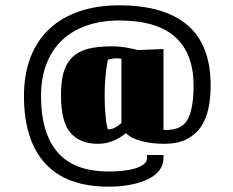

<svg xmlns="http://www.w3.org/2000/svg" viewBox="-20 -582 876 721"><path d="M594 -94H604Q666 -94 686.5 -137Q707 -180 707 -260Q707 -381 638 -443Q569 -505 429 -505Q360 -505 305.5 -486Q251 -467 213 -431Q175 -395 154.5 -342Q134 -289 134 -220Q134 -83 196 -10.5Q258 62 389 62Q414 62 439.5 59.5Q465 57 485.5 51Q506 45 519 35.5Q532 26 532 12V0H594V11Q594 37 579 57Q564 77 536.5 90.5Q509 104 471 111.5Q433 119 388 119Q229 119 149.5 31.5Q70 -56 70 -221Q70 -303 94.5 -366.5Q119 -430 165.5 -473.5Q212 -517 278.5 -539.5Q345 -562 428 -562Q596 -562 683.5 -488Q771 -414 771 -261Q771 -214 762.5 -174Q754 -134 734 -105Q714 -76 680.5 -59Q647 -42 597 -42Q551 -42 512 -52Q473 -62 453 -82Q430 -63 403.5 -52.5Q377 -42 347 -42Q280 -42 244.5 -83.5Q209 -125 209 -225Q209 -276 219 -310.5Q229 -345 251.5 -367Q274 -389 310 -398.5Q346 -408 399 -408Q429 -408 456 -403Q483 -398 499 -394L594 -398ZM436 -361Q431 -362 427 -362.5Q423 -363 419 -363Q411 -363 405 -362Q399 -361 394 -360Q389 -359 385 -358Q382 -342 379 -322Q377 -305 375 -280.5Q373 -256 373 -225Q373 -187 375 -162.5Q377 -138 379 -123Q382 -105 385 -96Q410 -96 436 -120Z"/></svg>

Font: Bigshot One
Style: Regular
Weight: 400
Designer: Gesine Todt
Foundry: Gesine Todt
Version: Version 1.000